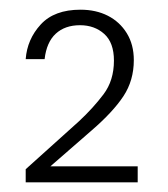

<svg xmlns="http://www.w3.org/2000/svg" viewBox="-20 -728 346 396"><path d="M33 -352V-379L143 -478Q172 -505 193.5 -533.5Q215 -562 215 -603Q215 -640 195 -658Q175 -676 145 -676Q114 -676 95 -658.5Q76 -641 72 -606H33Q36 -647 64 -677.5Q92 -708 146 -708Q178 -708 202.5 -695.5Q227 -683 241.5 -659.5Q256 -636 256 -604Q256 -562 234.5 -529.5Q213 -497 169 -459L84 -385H264V-352Z"/></svg>

Font: DM Sans 17pt ExtraLight
Style: Regular
Weight: 250
Version: Version 4.004;gftools[0.9.30]